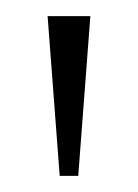

<svg xmlns="http://www.w3.org/2000/svg" viewBox="-20 -734 171 238"><path d="M54 -516H77L92 -714H39Z"/></svg>

Font: Noto Serif Georgian ExtraCondensed ExtraLight
Style: Regular
Weight: 200
Width: 2
Designer: Monotype Design Team, Akaki Razmadze
Foundry: Google LLC
Version: Version 2.003